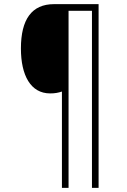

<svg xmlns="http://www.w3.org/2000/svg" viewBox="-20 -780 614 927"><path d="M456 127V-760H241C133 -760 81 -686 81 -546C81 -416 128 -329 222 -329C245 -329 261 -332 279 -338V127H311V-728H424V127Z"/></svg>

Font: Noto Sans Devanagari UI SemiCondensed ExtraLight
Style: Regular
Weight: 200
Width: 4
Designer: Jelle Bosma - Monotype Design Team
Foundry: Monotype Imaging Inc.
Version: Version 2.004